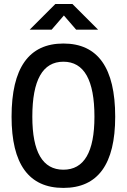

<svg xmlns="http://www.w3.org/2000/svg" viewBox="-20 -918 626 948"><path d="M293 9.8Q37.1 9.8 37.1 -341.8Q37.1 -703.1 293 -703.1Q548.8 -703.1 548.8 -341.8Q548.8 9.8 293 9.8ZM293 -80.1Q446.3 -80.1 446.3 -341.8Q446.3 -613.3 293 -613.3Q139.6 -613.3 139.6 -341.8Q139.6 -80.1 293 -80.1ZM126.5 -771.5 253.4 -898.4H337.4L464.4 -771.5H356L269.5 -871.6H321.3L234.9 -771.5Z"/></svg>

Font: Cascadia Mono PL
Style: Regular
Weight: 400
Monospace: yes
Designer: Aaron Bell
Foundry: Saja Typeworks
Version: Version 2102.003